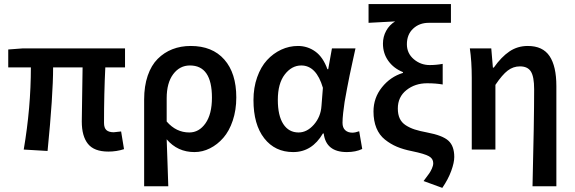

<svg xmlns="http://www.w3.org/2000/svg" viewBox="-20 -726 2789 932"><path d="M505.9 9.8Q437 9.8 407 -27.6Q377 -64.9 377 -136.2Q377 -156.2 378.7 -254.4Q380.4 -352.5 380.9 -398.9H237.8Q237.8 -263.7 210.9 6.8L95.2 0Q129.9 -203.6 129.9 -398.9H20V-485.8L91.8 -491.2H586.9V-398.9H491.2Q484.9 -271.5 484.9 -129.9Q484.9 -105 496.6 -94.5Q508.3 -84 532.2 -84Q537.6 -84 567.9 -87.9L582 -2Q545.9 9.8 505.9 9.8Z M679.7 178.2V-243.2Q679.7 -308.1 697 -358.6Q714.4 -409.2 745.4 -440.2Q776.4 -471.2 816.9 -487.1Q857.4 -502.9 905.8 -502.9Q1010.7 -502.9 1068.8 -437Q1127 -371.1 1127 -252.9Q1127 -191.9 1109.9 -140.9Q1092.8 -89.8 1064 -56.9Q1035.2 -23.9 999 -5.9Q962.9 12.2 923.8 12.2Q841.8 12.2 789.1 -49.8Q790.5 -12.2 793 61.8Q795.4 135.7 796.9 178.2ZM898.9 -83Q946.3 -83 977.5 -127.4Q1008.8 -171.9 1008.8 -252Q1008.8 -408.2 901.9 -408.2Q852.5 -408.2 820.8 -366Q789.1 -323.7 789.1 -249V-136.2Q835 -83 898.9 -83Z M1403.3 12.2Q1314.9 12.2 1262.7 -54.7Q1210.4 -121.6 1210.4 -240.2Q1210.4 -300.8 1228.3 -351.1Q1246.1 -401.4 1276.1 -434.1Q1306.2 -466.8 1345 -484.9Q1383.8 -502.9 1426.3 -502.9Q1473.1 -502.9 1510.7 -475.8Q1548.3 -448.7 1569.3 -390.1H1573.2L1591.3 -491.2H1705.6Q1702.6 -477.5 1692.1 -429.7Q1681.6 -381.8 1677.2 -360.4Q1672.9 -338.9 1664.8 -297.4Q1656.7 -255.9 1652.8 -231.4Q1648.9 -207 1645.8 -178.2Q1642.6 -149.4 1642.6 -129.9Q1642.6 -106 1655.8 -94Q1668.9 -82 1690.4 -82Q1704.1 -82 1723.6 -88.9L1738.3 -2.9Q1707 12.2 1663.6 12.2Q1562.5 12.2 1551.3 -78.1H1547.4Q1494.6 12.2 1403.3 12.2ZM1429.2 -83Q1470.2 -83 1503.7 -121.1Q1537.1 -159.2 1540.5 -211.9L1547.4 -299.8Q1515.6 -408.2 1442.4 -408.2Q1396 -408.2 1362.3 -364.5Q1328.6 -320.8 1328.6 -241.2Q1328.6 -164.6 1355.2 -123.8Q1381.8 -83 1429.2 -83Z M2127 186 2036.1 152.8Q2056.6 125.5 2063.2 116.2Q2069.8 106.9 2076.4 92.5Q2083 78.1 2083 65.9Q2083 44.4 2062.3 32.5Q2041.5 20.5 1980 7.8Q1938 -0.5 1906.7 -13.7Q1875.5 -26.9 1848.4 -48.6Q1821.3 -70.3 1807.1 -104.7Q1793 -139.2 1793 -185.1Q1793 -251 1834 -302.2Q1875 -353.5 1936 -372.1V-376Q1891.1 -394 1865 -430.4Q1838.9 -466.8 1838.9 -514.2Q1838.9 -547.9 1854.5 -576.4Q1870.1 -605 1897.9 -622.1Q1820.8 -618.7 1769 -615.2V-706.1H2168.9V-615.2H2061Q2015.6 -615.2 1985.4 -586.9Q1955.1 -558.6 1955.1 -511.2Q1955.1 -467.3 1988.5 -438.7Q2022 -410.2 2065.9 -410.2Q2097.7 -410.2 2128.9 -416V-315.9Q2095.7 -321.8 2053.2 -321.8Q1994.6 -321.8 1952.9 -288.6Q1911.1 -255.4 1911.1 -199.2Q1911.1 -170.9 1920.4 -150.9Q1929.7 -130.9 1949.7 -117.9Q1969.7 -105 1993.4 -97.4Q2017.1 -89.8 2053.2 -83Q2128.4 -68.8 2156.7 -43Q2185.1 -17.1 2185.1 36.1Q2185.1 63 2170.4 103.5Q2155.8 144 2127 186Z M2564.9 178.2Q2572.8 -136.2 2572.8 -293Q2572.8 -353.5 2557.1 -378.7Q2541.5 -403.8 2503.9 -403.8Q2471.2 -403.8 2444.6 -383.5Q2418 -363.3 2384.8 -314V0H2270V-348.1Q2270 -428.2 2260.7 -491.2H2364.7L2372.6 -397.9H2377Q2413.6 -449.7 2452.9 -476.3Q2492.2 -502.9 2542 -502.9Q2614.7 -502.9 2647.7 -453.6Q2680.7 -404.3 2680.7 -308.1V178.2Z"/></svg>

Font: Source Sans 3 Semibold
Style: Regular
Weight: 600
Designer: Paul D. Hunt
Foundry: Adobe
Version: Version 3.052;hotconv 1.1.0;makeotfexe 2.6.0